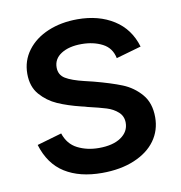

<svg xmlns="http://www.w3.org/2000/svg" viewBox="-64 -567 597 634"><g transform="rotate(-10 234.5 -250.0)"><path d="M35 -121 118 -145Q130 -108 161.5 -92Q193 -76 233 -76Q280 -76 307 -94.5Q334 -113 334 -143Q334 -165 318.5 -179Q303 -193 280.5 -200Q258 -207 219 -216Q210 -219 200 -221Q155 -232 122 -246.5Q89 -261 65.5 -288Q42 -315 42 -358Q42 -402 67.5 -436Q93 -470 137 -488.5Q181 -507 236 -507Q307 -507 357.5 -475Q408 -443 426 -382L342 -358Q335 -393 305 -408.5Q275 -424 235 -424Q193 -424 167 -407.5Q141 -391 141 -362Q141 -337 161.5 -324.5Q182 -312 224 -302L253 -295Q310 -280 346 -265.5Q382 -251 407.5 -221.5Q433 -192 433 -144Q433 -100 408.5 -66Q384 -32 337.5 -12.5Q291 7 229 7Q154 7 104.5 -24Q55 -55 35 -121Z"/></g></svg>

Font: AF Albert Sans Medium
Style: Regular
Weight: 500
Designer: Andreas Rasmussen
Foundry: a.Foundry
Version: Version 1.300;Glyphs 3.2 (3231)